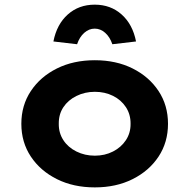

<svg xmlns="http://www.w3.org/2000/svg" viewBox="-20 -803 821 833"><path d="M391.5 10Q298.8 10 227 -25.8Q155.1 -61.6 113.9 -123.6Q72.6 -185.7 72.6 -265.9Q72.6 -346 113.9 -408.1Q155.1 -470.2 227 -506Q298.8 -541.7 391.5 -541.7Q483.8 -541.7 555.3 -506Q626.9 -470.2 667.9 -408.1Q708.9 -346 708.9 -265.9Q708.9 -185.7 667.9 -123.6Q626.9 -61.6 555.3 -25.8Q483.8 10 391.5 10ZM391.5 -127.6Q435 -127.6 470.3 -145.7Q505.6 -163.7 526.3 -195Q546.9 -226.4 546.5 -265.9Q546.9 -306.4 526.3 -338Q505.6 -369.6 470.3 -387.1Q435 -404.7 391.5 -404.7Q348 -404.7 311.6 -386.6Q275.2 -368.6 254.9 -337.8Q234.5 -307 235 -265.9Q234.5 -226.4 254.9 -195Q275.2 -163.7 311.6 -145.7Q348 -127.6 391.5 -127.6ZM314.4 -611.1 211.7 -623.1Q226.3 -697.5 274 -740.1Q321.8 -782.8 390.9 -782.8Q460.1 -782.8 507.8 -740.1Q555.6 -697.5 570.2 -623.1L467.4 -611.1Q456.7 -642.6 436.3 -660.7Q415.8 -678.8 390.9 -678.8Q366.1 -678.8 345.6 -660.7Q325.1 -642.6 314.4 -611.1Z"/></svg>

Font: Lexend Exa
Style: Regular
Weight: 400
Designer: Bonnie Shaver-Troup, Thomas Jockin
Foundry: Lexend
Version: Version 1.007